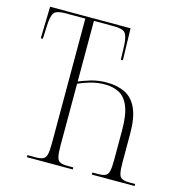

<svg xmlns="http://www.w3.org/2000/svg" viewBox="-106 -810 858 906"><g transform="rotate(15 323.0 -357.0)"><path d="M106 0V-10H146Q170 -10 182.5 -16Q195 -22 199 -40.5Q203 -59 203 -95V-703H105Q63 -703 51 -687.5Q39 -672 37 -627L34 -559H24L28 -714H421L425 -559H415L413 -626Q411 -672 398.5 -687.5Q386 -703 344 -703H245V-407Q266 -416 301.5 -427Q337 -438 380 -438Q431 -438 469 -419.5Q507 -401 527.5 -356Q548 -311 548 -233V-95Q548 -59 552 -40.5Q556 -22 568 -16Q580 -10 605 -10H632V0H423V-10H449Q474 -10 486.5 -16Q499 -22 503 -40Q507 -58 507 -95V-239Q507 -314 490 -355Q473 -396 443 -411.5Q413 -427 374 -427Q337 -427 302.5 -417Q268 -407 245 -396V-95Q245 -59 249 -40.5Q253 -22 265 -16Q277 -10 302 -10H330V0Z"/></g></svg>

Font: Noto Serif Display Condensed ExtraLight
Style: Regular
Weight: 200
Width: 3
Designer: Monotype Design Team
Foundry: Monotype Imaging Inc.
Version: Version 2.009